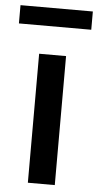

<svg xmlns="http://www.w3.org/2000/svg" viewBox="-64 -784 417 817"><g transform="rotate(5 144.5 -375.0)"><path d="M87 0V-551H202V0ZM-10 -672V-750H299V-672Z"/></g></svg>

Font: Source Han Sans TC Medium
Style: Regular
Weight: 500
Designer: Ryoko NISHIZUKA Ë•øÂ°öÊ∂ºÂ≠ê (kana, bopomofo & ideographs); Paul D. Hunt (Latin, Greek & Cyrillic); Sandoll Communicatio
Foundry: Adobe
Version: Version 2.004;hotconv 1.0.118;makeotfexe 2.5.65603